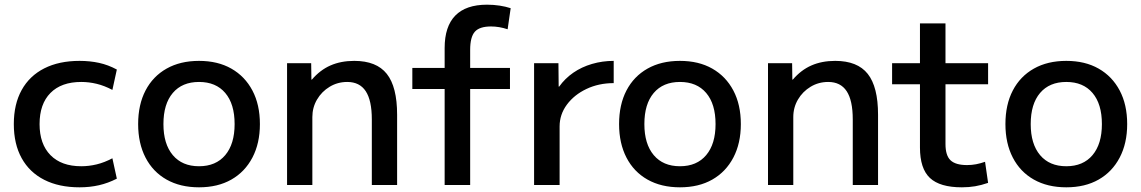

<svg xmlns="http://www.w3.org/2000/svg" viewBox="-20 -790 4873 820"><path d="M320 10Q232 10 169 -22Q106 -54 72.5 -114.5Q39 -175 39 -260Q39 -345 72.5 -405.5Q106 -466 169 -498Q232 -530 320 -530Q364 -530 403 -521.5Q442 -513 479 -493L460 -406Q426 -424 393 -432Q360 -440 327 -440Q242 -440 195.5 -393Q149 -346 149 -260Q149 -175 195.5 -127.5Q242 -80 327 -80Q360 -80 393 -88Q426 -96 460 -114L479 -27Q442 -8 403 1Q364 10 320 10Z M830 10Q750 10 691.5 -23Q633 -56 601.5 -117Q570 -178 570 -260Q570 -343 601.5 -403.5Q633 -464 691.5 -497Q750 -530 830 -530Q910 -530 968 -497Q1026 -464 1058 -403.5Q1090 -343 1090 -260Q1090 -178 1058 -117Q1026 -56 968 -23Q910 10 830 10ZM830 -80Q902 -80 942 -127.5Q982 -175 982 -260Q982 -346 942 -393Q902 -440 830 -440Q758 -440 718 -393Q678 -346 678 -260Q678 -175 718 -127.5Q758 -80 830 -80Z M1206 0V-520H1309L1310 -450H1312Q1347 -491 1391.5 -510.5Q1436 -530 1493 -530Q1588 -530 1632 -474.5Q1676 -419 1676 -300V0H1568V-280Q1568 -361 1542 -400.5Q1516 -440 1463 -440Q1422 -440 1388 -419.5Q1354 -399 1334 -365Q1314 -331 1314 -290V0Z M1879 0V-410H1741V-500H1879V-585Q1879 -677 1924.5 -723.5Q1970 -770 2060 -770Q2088 -770 2114 -766Q2140 -762 2161 -755L2148 -665Q2112 -677 2077 -677Q2028 -677 2008 -654.5Q1988 -632 1988 -577V-500H2158V-410H1988V0Z M2261 0V-520H2365L2366 -420H2368Q2393 -455 2428.5 -479.5Q2464 -504 2508.5 -517Q2553 -530 2601 -530V-435Q2537 -435 2484.5 -410Q2432 -385 2401 -343Q2370 -301 2370 -250V0Z M2884 10Q2804 10 2745.5 -23Q2687 -56 2655.5 -117Q2624 -178 2624 -260Q2624 -343 2655.5 -403.5Q2687 -464 2745.5 -497Q2804 -530 2884 -530Q2964 -530 3022 -497Q3080 -464 3112 -403.5Q3144 -343 3144 -260Q3144 -178 3112 -117Q3080 -56 3022 -23Q2964 10 2884 10ZM2884 -80Q2956 -80 2996 -127.5Q3036 -175 3036 -260Q3036 -346 2996 -393Q2956 -440 2884 -440Q2812 -440 2772 -393Q2732 -346 2732 -260Q2732 -175 2772 -127.5Q2812 -80 2884 -80Z M3260 0V-520H3363L3364 -450H3366Q3401 -491 3445.5 -510.5Q3490 -530 3547 -530Q3642 -530 3686 -474.5Q3730 -419 3730 -300V0H3622V-280Q3622 -361 3596 -400.5Q3570 -440 3517 -440Q3476 -440 3442 -419.5Q3408 -399 3388 -365Q3368 -331 3368 -290V0Z M4088 10Q3994 10 3951.5 -30Q3909 -70 3909 -160V-430H3790V-520H3909V-690H4018V-520H4200V-430H4018V-175Q4018 -126 4039.5 -105.5Q4061 -85 4110 -85Q4130 -85 4148.5 -88.5Q4167 -92 4187 -99L4200 -9Q4171 1 4144.5 5.5Q4118 10 4088 10Z M4534 10Q4454 10 4395.5 -23Q4337 -56 4305.5 -117Q4274 -178 4274 -260Q4274 -343 4305.5 -403.5Q4337 -464 4395.5 -497Q4454 -530 4534 -530Q4614 -530 4672 -497Q4730 -464 4762 -403.5Q4794 -343 4794 -260Q4794 -178 4762 -117Q4730 -56 4672 -23Q4614 10 4534 10ZM4534 -80Q4606 -80 4646 -127.5Q4686 -175 4686 -260Q4686 -346 4646 -393Q4606 -440 4534 -440Q4462 -440 4422 -393Q4382 -346 4382 -260Q4382 -175 4422 -127.5Q4462 -80 4534 -80Z"/></svg>

Font: M PLUS 2 Thin Medium
Style: Regular
Weight: 500
Version: Version 1.001